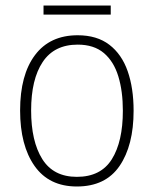

<svg xmlns="http://www.w3.org/2000/svg" viewBox="-20 -667 559 697"><path d="M465 -265Q465 -139 414 -64.5Q363 10 259 10Q158 10 105.5 -64.5Q53 -139 53 -266Q53 -395 107 -467Q161 -539 262 -539Q332 -539 377 -504.5Q422 -470 443.5 -408.5Q465 -347 465 -265ZM93 -266Q93 -154 133.5 -89.5Q174 -25 259 -25Q346 -25 386 -89Q426 -153 426 -265Q426 -336 409.5 -390Q393 -444 357 -474.5Q321 -505 262 -505Q177 -505 135 -442Q93 -379 93 -266ZM382 -647V-614H138V-647Z"/></svg>

Font: Noto Sans Kannada SemiCondensed ExtraLight
Style: Regular
Weight: 200
Width: 4
Designer: Jelle Bosma - Monotype Design Team
Foundry: Monotype Imaging Inc.
Version: Version 2.005; ttfautohint (v1.8.4.7-5d5b)